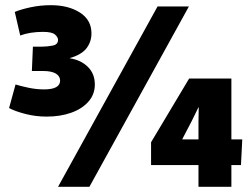

<svg xmlns="http://www.w3.org/2000/svg" viewBox="-20 -721 969 741"><path d="M160 -271Q117 -271 77 -281.5Q37 -292 15 -304L40 -395Q59 -389 89.5 -382.5Q120 -376 150 -376Q212 -376 212 -410Q212 -427 195.5 -437Q179 -447 146 -447H103L107 -541H143Q162 -541 183 -545Q204 -549 204 -567Q204 -577 192.5 -587.5Q181 -598 146 -598Q96 -598 58 -584L37 -675Q61 -685 98.5 -693Q136 -701 176 -701Q244 -701 288.5 -672.5Q333 -644 333 -592Q333 -560 314 -535Q295 -510 250 -497V-496Q293 -489 319.5 -462.5Q346 -436 346 -395Q346 -357 321.5 -329Q297 -301 255 -286Q213 -271 160 -271ZM709 -696 325 0H204L588 -696ZM746 0V-84H563V-172L710 -418H873V-183H915L910 -84H873V0ZM684 -183H746V-252L747 -306L746 -307L719 -252L684 -185Z"/></svg>

Font: Murecho ExtraBold
Style: Regular
Weight: 800
Designer: Neil Summerour
Foundry: Positype
Version: Version 1.010; ttfautohint (v1.8.3)